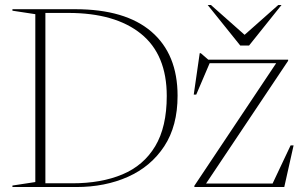

<svg xmlns="http://www.w3.org/2000/svg" viewBox="-20 -752 1218 772"><path d="M30 0V-6L122 -20V-695L30 -709V-715H282Q484 -715 589 -624.5Q694 -534 694 -367Q694 -245.5 640.5 -164Q587 -82.5 494.8 -41.2Q402.5 0 286.5 0ZM650.5 -366Q650.5 -532.5 546.8 -616.2Q443 -700 254.5 -700H162.5V-15H270.5Q387 -15 472.2 -50.8Q557.5 -86.5 604 -164Q650.5 -241.5 650.5 -366ZM761.5 0V-5L1090.5 -498H823L769 -371.5H759L783 -538H787.5L817.5 -512H1138.5V-507.5L808.5 -14H1076L1148.5 -167.5H1160.5L1123 0ZM1112 -732 981.5 -569H946L815 -732H828L963.5 -612L1099 -732Z"/></svg>

Font: Newsreader Display ExtraLight
Style: Regular
Weight: 275
Designer: Hugues Gentile
Foundry: Production Type
Version: Version 1.002